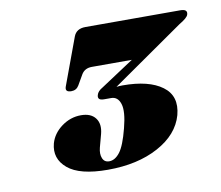

<svg xmlns="http://www.w3.org/2000/svg" viewBox="-51 -760 558 485"><g transform="rotate(-10 227.5 -517.5)"><path d="M386 -440.5Q372.5 -392.5 319.2 -363.8Q266 -335 189.5 -335Q117.5 -335 87 -360.8Q56.5 -386.5 66.5 -424.5Q73.5 -449 96.2 -465.8Q119 -482.5 146 -482.5Q171.5 -482.5 183 -467.2Q194.5 -452 188 -427L179 -393.5Q175 -378 179.5 -366.8Q184 -355.5 196.5 -355.5Q211.5 -355.5 224 -371.8Q236.5 -388 247.5 -431Q258.5 -473 252.2 -492.5Q246 -512 229 -512H210.5Q193 -512 197 -525.5Q199.5 -535 212 -542L297 -598H194.5Q176 -598 167.5 -583.5L152.5 -557.5Q146 -546.5 133 -546.5Q116 -546.5 121 -560.5L165.5 -681Q172.5 -700 196 -700H439.5Q459 -700 454.5 -686Q452 -678 431.5 -666L247 -537.5Q255 -538.5 263 -538.5Q330 -538.5 364.2 -513.2Q398.5 -488 386 -440.5Z"/></g></svg>

Font: Fraunces 72pt S000 Black
Style: Italic
Weight: 900
Italic angle: -16°
Version: Version 1.000; ttfautohint (v1.8.3)